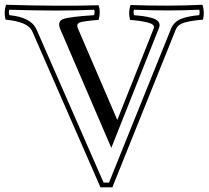

<svg xmlns="http://www.w3.org/2000/svg" viewBox="-25 -759 883 813"><path d="M834.5 -675.8Q785.6 -671.9 757.1 -663.8Q728.5 -655.8 719.2 -633.8L450.7 34.2H400.4L111.3 -627Q93.3 -667 -1.5 -675.8Q-9.8 -708 0.5 -738.8Q226.6 -731.9 392.6 -736.8Q402.3 -709 392.6 -674.8Q329.6 -669.9 313.5 -664.1Q297.4 -658.2 304.2 -640.1L471.7 -251L626.5 -640.1Q629.4 -647.9 622.3 -654.1Q615.2 -660.2 598.9 -664.1Q582.5 -668 565.9 -670.4Q549.3 -672.9 525.4 -674.8Q517.6 -707 527.3 -737.8Q688.5 -731.9 832.5 -738.8Q842.3 -708 834.5 -675.8ZM818.4 -694.8Q822.3 -709 818.4 -717.8Q754.4 -714.8 687.5 -714.8Q623.5 -714.8 542.5 -717.8Q538.6 -709 542.5 -694.8Q564.5 -692.9 579.3 -690.9Q594.2 -689 615.7 -683.6Q637.2 -678.2 645.8 -667Q654.3 -655.8 648.4 -641.1L446.3 -132.8L230.5 -634.8Q216.3 -668 241.9 -678Q267.6 -688 373.5 -694.8Q377.4 -709 373.5 -717.8Q229.5 -710.9 14.6 -717.8Q10.3 -709 14.6 -694.8Q106.4 -686 129.4 -634.8L413.6 14.2H436.5L700.7 -641.1Q714.4 -668.9 743.9 -679.9Q773.4 -690.9 818.4 -694.8Z"/></svg>

Font: Jacques Francois Shadow
Style: Regular
Weight: 400
Designer: Alexei Vanyashin, Nikita Kanarev (i@xarsok.ru)
Foundry: Cyreal (www.cyreal.org)
Version: Version 1.003